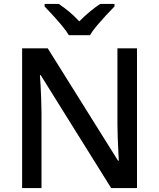

<svg xmlns="http://www.w3.org/2000/svg" viewBox="-20 -961 813 981"><path d="M93 0V-714H224L583 -140H587Q586 -157 584.5 -189Q583 -221 581.5 -258Q580 -295 580 -325V-714H680V0H548L188 -577H184Q186 -554 187.5 -522Q189 -490 190.5 -455Q192 -420 192 -385V0ZM332 -781Q318 -804 296 -830.5Q274 -857 250 -883Q226 -909 208 -928V-941H280Q306 -924 333 -901.5Q360 -879 385 -852Q412 -879 439 -901.5Q466 -924 492 -941H565V-928Q546 -909 522 -883Q498 -857 475.5 -830.5Q453 -804 440 -781Z"/></svg>

Font: Noto Sans Symbols Medium
Style: Regular
Weight: 500
Version: Version 2.002